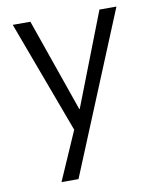

<svg xmlns="http://www.w3.org/2000/svg" viewBox="-83 -585 713 869"><g transform="rotate(-10 273.5 -150.5)"><path d="M116.2 -519.5 265.6 -91.8H267.6L433.6 -519.5H511.7L207 219.7H128.9L226.6 -3.9L35.2 -519.5Z"/></g></svg>

Font: Mgen+ 1c regular
Style: Regular
Weight: 400
Designer: [Source Han Sans]
Ryoko NISHIZUKA  (kana & ideographs); Paul D. Hunt (Latin, Greek & Cyrillic); Wenlong ZHANG  (bopomofo
Version: Version 1.059.20150602